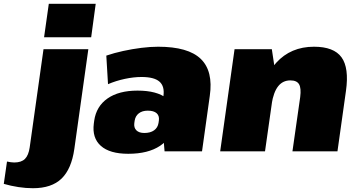

<svg xmlns="http://www.w3.org/2000/svg" viewBox="-141 -800 1887 1015"><path d="M33 195Q-4 195 -43.5 189Q-83 183 -121 172L-104 54Q-94 56 -84.5 57.5Q-75 59 -66 59Q-28 59 -9 40Q10 21 16 -21L89 -540H326L252 -13Q237 93 184.5 144Q132 195 33 195ZM365 -780 341 -603H92L117 -780Z M711 -211 723 -293Q730 -344 702 -368.5Q674 -393 607 -393Q566 -393 519 -383Q472 -373 430 -355L421 -506Q462 -520 510 -530.5Q558 -541 606 -547Q654 -553 695 -553Q854 -553 920.5 -488.5Q987 -424 968 -293L927 0H729ZM537 13Q439 13 392 -29Q345 -71 355 -147L357 -162Q368 -238 427.5 -279.5Q487 -321 586 -321Q689 -321 740 -280Q791 -239 781 -163L779 -148Q768 -71 705 -29Q642 13 537 13ZM622 -97Q654 -97 673.5 -111Q693 -125 697 -150L699 -164Q702 -188 687 -201.5Q672 -215 640 -215Q611 -215 593 -201Q575 -187 571 -163L569 -149Q566 -125 580 -111Q594 -97 622 -97Z M1446 -287Q1452 -334 1440 -354.5Q1428 -375 1394 -375Q1354 -375 1329.5 -344Q1305 -313 1295 -250L1209 -163L1218 -221Q1242 -383 1319 -468Q1396 -553 1519 -553Q1624 -553 1664.5 -497Q1705 -441 1688 -320L1643 0H1405ZM1099 -540H1296L1317 -401L1260 0H1023Z"/></svg>

Font: Pathway Extreme SemiCondensed Black
Style: Italic
Weight: 900
Width: 4
Italic angle: -8°
Version: Version 1.001;gftools[0.9.26]